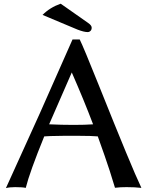

<svg xmlns="http://www.w3.org/2000/svg" viewBox="-20 -962 763 994"><path d="M10.7 11.7 186.5 -376 355.5 -757.8H392.6Q412.1 -718.8 491.2 -521.5Q665 -86.9 709 3.9L711.9 10.7Q679.7 6.8 635.7 6.8Q601.6 6.8 579.1 9.8H575.2L547.9 -78.1Q526.4 -144.5 486.3 -255.9Q453.1 -258.8 393.6 -258.8H305.7Q224.6 -257.8 209 -255.9Q133.8 -71.3 113.3 10.7Q97.7 6.8 58.6 6.8Q30.3 6.8 10.7 11.7ZM200.2 -884.8Q239.3 -923.8 293 -942.4H294.9L435.5 -843.8Q454.1 -831.1 454.6 -819.8Q455.1 -808.6 448.7 -802.2Q442.4 -795.9 433.6 -795.9Q415 -795.9 381.8 -808.6ZM234.4 -318.4Q300.8 -315.4 361.3 -315.4Q421.9 -315.4 461.9 -318.4Q415 -442.4 351.6 -586.9Z"/></svg>

Font: GenEi LateMin P v2
Style: Medium
Weight: 500
Designer: o_tamon (Modified)
Foundry: o_tamon / Adobe Systems Incorporated / FONT 910 / Philipp H. Poll
Version: Version 2.1;Original Version 1.004